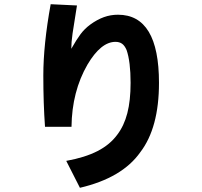

<svg xmlns="http://www.w3.org/2000/svg" viewBox="-20 -749 960 913"><path d="M295 16Q384 0 443.5 -30.5Q503 -61 538 -109Q570 -151 585.5 -211Q601 -271 601 -355Q601 -456 582 -511Q573 -532 560.5 -541Q548 -550 529 -550Q460 -550 396 -442Q322 -314 320 -146H194Q186 -258 186 -390Q186 -537 221 -729L346 -723Q331 -632 325 -589.5Q319 -547 319 -517Q344 -561 363 -586.5Q382 -612 409 -632Q442 -656 474 -667.5Q506 -679 541 -679Q736 -679 736 -355Q736 -141 647 -25Q561 97 360 144Z"/></svg>

Font: BM Euljiro oraeorae
Style: Regular
Weight: 400
Designer: Bongjin Kim; Bomjun Kim; Myungsoo Han; Hyesun Chae; Mikyoung Jeong; Wujin Sim; Minjae Kang; Suwha Jang;
Foundry: Sandoll Inc.
Version: Version 1.000;hotconv 1.0.109;makeexe 2.5.65596